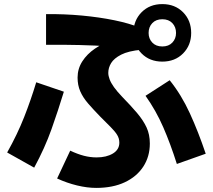

<svg xmlns="http://www.w3.org/2000/svg" viewBox="-20 -846 1040 938"><path d="M259 26 323 -110Q359 -93 390 -85Q421 -77 452 -77Q500 -77 531.5 -96Q563 -115 563 -149Q563 -170 552 -187.5Q541 -205 520 -226Q499 -247 470 -276Q435 -312 410 -341Q385 -370 372 -400Q359 -430 359 -467Q359 -510 382 -546Q405 -582 444 -608.5Q483 -635 533 -651Q583 -667 636 -671L624 -608Q580 -615 514 -619.5Q448 -624 368.5 -626Q289 -628 205 -627V-777Q295 -778 380.5 -770Q466 -762 539 -747Q612 -732 663 -711L671 -603Q607 -597 572 -579Q537 -561 523 -538Q509 -515 509 -490Q509 -476 515.5 -458.5Q522 -441 537 -420Q552 -399 577 -373Q620 -329 650 -293.5Q680 -258 696 -223.5Q712 -189 712 -145Q712 -81 680 -32Q648 17 589.5 44.5Q531 72 450 72Q406 72 356.5 60Q307 48 259 26ZM147 -27 15 -101Q65 -190 98 -274Q131 -358 157 -444L292 -398Q264 -306 231.5 -214.5Q199 -123 147 -27ZM985 -95 844 -45Q813 -143 777.5 -224.5Q742 -306 691 -378L809 -454Q866 -383 907.5 -292.5Q949 -202 985 -95ZM773 -545Q711 -545 671.5 -585Q632 -625 632 -685Q632 -746 671.5 -786Q711 -826 773 -826Q835 -826 874.5 -786Q914 -746 914 -685Q914 -625 874.5 -585Q835 -545 773 -545ZM773 -619Q804 -619 822 -638Q840 -657 840 -685Q840 -714 822 -733Q804 -752 773 -752Q742 -752 724 -733Q706 -714 706 -685Q706 -657 724 -638Q742 -619 773 -619Z"/></svg>

Font: Murecho Thin
Style: Bold
Weight: 700
Version: Version 1.010